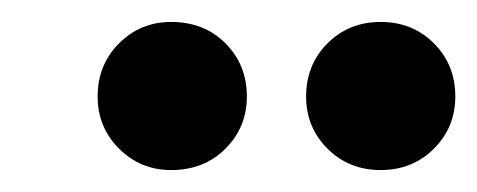

<svg xmlns="http://www.w3.org/2000/svg" viewBox="-20 -721 435 175"><path d="M136 -566Q108 -566 88.5 -585.5Q69 -605 69 -633Q69 -662 88.5 -681.5Q108 -701 136 -701Q166 -701 185.5 -681.5Q205 -662 205 -633Q205 -605 185.5 -585.5Q166 -566 136 -566ZM327 -566Q298 -566 278.5 -585.5Q259 -605 259 -633Q259 -662 278.5 -681.5Q298 -701 327 -701Q356 -701 375.5 -681.5Q395 -662 395 -633Q395 -605 375.5 -585.5Q356 -566 327 -566Z"/></svg>

Font: DM Sans 18pt Black
Style: Italic
Weight: 900
Italic angle: -10°
Designer: Colophon Foundry, Jonny Pinhorn
Foundry: Colophon Foundry
Version: Version 4.004;gftools[0.9.30]